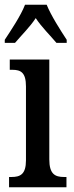

<svg xmlns="http://www.w3.org/2000/svg" viewBox="-22 -786 310 806"><path d="M-2 -619V-606H41C68 -638 104 -673 128 -710C152 -673 190 -636 215 -606H258V-619C233 -657 192 -721 174 -766H83C66 -721 23 -657 -2 -619ZM16 0H257V-43H247C209 -43 185 -55 185 -117V-536H19V-493H30C66 -493 87 -481 87 -423V-113C87 -54 63 -43 26 -43H16Z"/></svg>

Font: Noto Serif Ethiopic ExtraCondensed Medium
Style: Regular
Weight: 500
Width: 2
Designer: Monotype Design Team
Foundry: Monotype Imaging Inc.
Version: Version 2.102